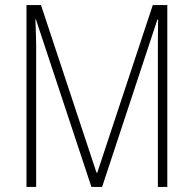

<svg xmlns="http://www.w3.org/2000/svg" viewBox="-20 -734 761 754"><path d="M339 0H381L598 -657H601C600 -603 600 -574 600 -556V0H637V-714H580L362 -56H359L141 -714H84V0H122V-557C122 -577 121 -604 119 -658H121Z"/></svg>

Font: Noto Sans Condensed ExtraLight
Style: Regular
Weight: 200
Width: 3
Designer: Monotype Design Team
Foundry: Monotype Imaging Inc.
Version: Version 2.013